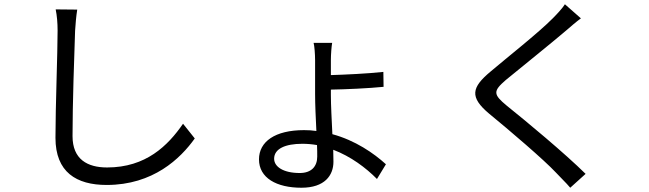

<svg xmlns="http://www.w3.org/2000/svg" viewBox="-20 -821 3040 900"><path d="M241 -777C247 -748 250 -713 250 -677C250 -572 240 -322 240 -175C240 -14 338 46 480 46C698 46 826 -78 893 -172L838 -241C767 -138 664 -36 482 -36C390 -36 320 -74 320 -183C320 -331 328 -565 332 -677C334 -709 337 -744 342 -776Z M1194 -74C1194 13 1276 59 1393 59C1502 59 1543 1 1543 -63C1543 -78 1542 -97 1542 -119C1624 -88 1696 -34 1747 18L1789 -51C1732 -103 1645 -163 1538 -192C1535 -257 1531 -328 1531 -375V-401C1598 -402 1709 -407 1778 -414L1777 -484C1706 -476 1597 -471 1531 -469V-539C1531 -565 1534 -605 1537 -620H1450C1454 -606 1457 -567 1457 -538V-380C1457 -332 1460 -267 1463 -207C1444 -210 1425 -211 1405 -211C1269 -211 1194 -157 1194 -74ZM1397 -147C1420 -147 1443 -145 1466 -141C1467 -120 1467 -102 1467 -87C1467 -40 1439 -10 1385 -10C1309 -10 1265 -39 1265 -77C1265 -124 1318 -147 1397 -147Z M2628 -801C2617 -783 2591 -755 2571 -735C2504 -667 2354 -549 2280 -486C2190 -411 2180 -366 2273 -288C2366 -212 2531 -71 2585 -13C2606 10 2633 35 2653 59L2725 -6C2628 -102 2445 -254 2355 -326C2291 -379 2291 -394 2351 -446C2424 -506 2566 -620 2635 -679C2651 -693 2681 -719 2703 -735Z"/></svg>

Font: Noto Sans KR Regular
Style: Regular
Weight: 400
Designer: Ryoko NISHIZUKA  (kana & ideographs); Paul D. Hunt (Latin, Greek & Cyrillic); Wenlong ZHANG  (bopomofo); Sandoll Communi
Foundry: Adobe Systems Incorporated
Version: Version 1.004;PS 1.004;hotconv 1.0.82;makeotf.lib2.5.63406